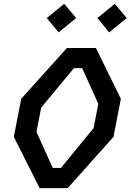

<svg xmlns="http://www.w3.org/2000/svg" viewBox="-20 -980 680 1000"><path d="M186.5 0H332.5L571 -267L609.5 -465.5L479.5 -730H328.5L90.5 -465.5L52 -267ZM170 -293 194.5 -419.5 365 -625H408L492 -439.5L467.5 -313L297.5 -105.5H254.5ZM223.5 -886 285.5 -811.5 376.5 -886 314.5 -960ZM487 -886 549 -811.5 640 -886 578 -960Z"/></svg>

Font: Monaspace Krypton Medium
Style: Italic
Weight: 500
Italic angle: -11°
Designer: Riley Cran & the Lettermatic Team
Foundry: Lettermatic
Version: Version 1.101 (Monaspace Krypton)